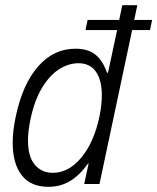

<svg xmlns="http://www.w3.org/2000/svg" viewBox="-20 -710 607 741"><path d="M559 -594H490L364 0H305L322 -79H320Q287 -33 250 -11Q213 11 167 11Q98 11 63.5 -34Q29 -79 29 -159Q29 -206 41 -261Q67 -385 127 -453.5Q187 -522 271 -522Q320 -522 348.5 -499Q377 -476 393 -429L397 -430L432 -594H310L318 -633H440L452 -690H510L498 -633H567ZM364 -261Q373 -306 373 -342Q373 -401 350 -433.5Q327 -466 283 -466Q245 -466 208.5 -443Q172 -420 142.5 -371.5Q113 -323 98 -251Q88 -205 88 -168Q88 -105 114.5 -74Q141 -43 184 -43Q245 -43 294 -102Q343 -161 364 -261Z"/></svg>

Font: Decalotype Light Italic
Style: Regular
Weight: 300
Italic angle: -12°
Designer: Alfredo Marco Pradil
Foundry: Alfredo Marco Pradil
Version: Version 1.0